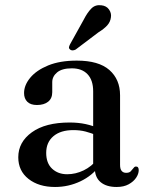

<svg xmlns="http://www.w3.org/2000/svg" viewBox="-20 -715 582 746"><path d="M348.5 -61.5V-71.5L342 -74.5V-360Q342 -403.5 320.2 -426.5Q298.5 -449.5 259 -449.5Q221 -449.5 202 -433.8Q183 -418 183 -396V-357Q183 -332.5 167 -319.8Q151 -307 123.5 -307Q99 -307 86.2 -319.5Q73.5 -332 73.5 -353.5Q73.5 -384 97.5 -413Q121.5 -442 167.2 -460.8Q213 -479.5 278.5 -479.5Q363.5 -479.5 405 -443Q446.5 -406.5 446.5 -345V-74.5Q446.5 -58 452.8 -50.8Q459 -43.5 470 -43.5Q482 -43.5 487.5 -49Q493 -54.5 497 -60Q499.5 -63.5 502 -65.8Q504.5 -68 508.5 -68Q514 -68 516.5 -64.2Q519 -60.5 519 -54Q519 -39.5 509 -24.5Q499 -9.5 480 1Q461 11.5 433 11.5Q393.5 11.5 371 -7.2Q348.5 -26 348.5 -61.5ZM51 -104Q51 -163 103.8 -201Q156.5 -239 250.5 -239Q284.5 -239 313 -232.8Q341.5 -226.5 363 -216.5L355 -189.5Q334.5 -198 312.8 -203.8Q291 -209.5 265 -209.5Q215.5 -209.5 187.5 -185.8Q159.5 -162 159.5 -121Q159.5 -81 182.5 -59.5Q205.5 -38 241 -38Q274 -38 305 -53Q336 -68 358 -96L368.5 -73Q339 -32.5 292.5 -10.5Q246 11.5 194 11.5Q130.5 11.5 90.8 -19.8Q51 -51 51 -104ZM305.5 -639Q319.5 -666.5 335 -682Q350.5 -697.5 373.5 -694.5Q393.5 -692.5 403.5 -678.2Q413.5 -664 411 -648Q409 -630 396.5 -616.2Q384 -602.5 362 -589L274 -522.5Q268.5 -519.5 262.2 -519.2Q256 -519 252 -523Q247 -527 248.2 -532.5Q249.5 -538 252.5 -543.5Z"/></svg>

Font: Fraunces
Style: Regular
Weight: 400
Version: Version 1.000;[b76b70a41]